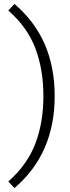

<svg xmlns="http://www.w3.org/2000/svg" viewBox="-20 -767 354 969"><path d="M53 182 22 149Q118 64 158.5 -42.5Q199 -149 199 -282Q199 -416 158.5 -523Q118 -630 22 -714L53 -747Q155 -660 205.5 -544.5Q256 -429 256 -282Q256 -137 205.5 -21Q155 95 53 182Z"/></svg>

Font: Kantumruy Pro Light
Style: Regular
Weight: 300
Version: Version 1.002